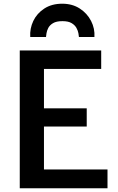

<svg xmlns="http://www.w3.org/2000/svg" viewBox="-20 -1015 636 1035"><path d="M86.5 0V-743H525.5V-643.5H217V-431H447.5V-333H217V-101.5H559.5V0ZM315.5 -995Q370 -995 410 -969Q450 -943 471 -902Q492 -861 489 -815.5H405.5Q405 -821.5 402.8 -835.2Q400.5 -849 392.2 -864.2Q384 -879.5 366.2 -890.2Q348.5 -901 316.5 -901Q284 -901 266 -890.2Q248 -879.5 240.2 -864.2Q232.5 -849 230.5 -835.2Q228.5 -821.5 228 -815.5H143Q140 -861 159.5 -902Q179 -943 219 -969Q259 -995 315.5 -995Z"/></svg>

Font: Merriweather Sans Medium
Style: Regular
Weight: 500
Designer: Eben Sorkin
Foundry: Eben Sorkin
Version: Version 2.001